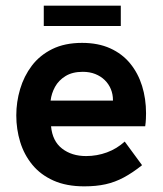

<svg xmlns="http://www.w3.org/2000/svg" viewBox="-20 -656 581 686"><path d="M281.2 9.8Q217.2 9.8 171 -10.9Q124.8 -31.6 95.4 -67.5Q66 -103.4 52.1 -148.9Q38.2 -194.4 38.2 -243.6Q38.2 -291.6 51.9 -337.8Q65.6 -384 93.7 -421.2Q121.8 -458.4 166.5 -480.6Q211.2 -502.8 273.2 -502.8Q330.8 -502.8 373.8 -483.3Q416.8 -463.8 445.1 -429.2Q473.4 -394.6 487.6 -349Q501.8 -303.4 501.8 -251.2Q501.8 -243.6 501.3 -231.2Q500.8 -218.8 498.8 -204.8H162.4Q167.2 -152 201.7 -125.2Q236.2 -98.4 287.6 -98.4Q326.4 -98.4 362 -111.5Q397.6 -124.6 425.6 -150.2L487.6 -65.8Q453.4 -38.6 422.2 -21.9Q391 -5.2 357.5 2.3Q324 9.8 281.2 9.8ZM379.4 -267Q381.4 -275 382.5 -283Q383.6 -291 383.6 -298.4Q383.6 -319.4 376 -337.7Q368.4 -356 354.3 -369.8Q340.2 -383.6 320.4 -391.5Q300.6 -399.4 275.8 -399.4Q238.8 -399.4 214.1 -384.2Q189.4 -369 176.6 -345.6Q163.8 -322.2 160.8 -296.6H420.6ZM136.4 -563.2V-635.8H411.6V-563.2Z"/></svg>

Font: Hanken Grotesk
Style: Regular
Weight: 400
Designer: Alfredo Marco Pradil
Foundry: Hanken Design Co.
Version: Version 3.013